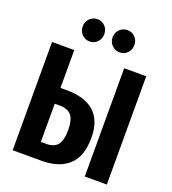

<svg xmlns="http://www.w3.org/2000/svg" viewBox="-161 -1033 1030 1153"><g transform="rotate(20 354.5 -457.0)"><path d="M472 -231Q472 -113 411 -56.5Q350 0 238 0H53V-692H195V-450H236Q352 -450 412 -395.5Q472 -341 472 -231ZM514 -692H655V0H514ZM325 -229Q325 -292 302 -320.5Q279 -349 227 -349H195V-105H229Q279 -105 302 -133Q325 -161 325 -229ZM332 -843Q332 -813 312.5 -792.5Q293 -772 263 -772Q234 -772 214 -792.5Q194 -813 194 -843Q194 -873 214 -893.5Q234 -914 263 -914Q293 -914 312.5 -893.5Q332 -873 332 -843ZM524 -843Q524 -813 504.5 -792.5Q485 -772 455 -772Q426 -772 405.5 -792.5Q385 -813 385 -843Q385 -873 405.5 -893.5Q426 -914 455 -914Q485 -914 504.5 -893.5Q524 -873 524 -843Z"/></g></svg>

Font: Fira Sans Extra Condensed SemiBold
Style: Regular
Weight: 600
Width: 1
Designer: Carrois Corporate & Edenspiekermann AG
Foundry: Carrois Corporate GbR & Edenspiekermann AG
Version: Version 4.203